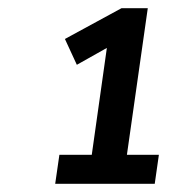

<svg xmlns="http://www.w3.org/2000/svg" viewBox="-20 -733 428 472"><path d="M360.4 -281.2 370.6 -352.5H292L343.3 -712.9H278.8L139.6 -637.2L168.9 -573.7L242.7 -615.2L205.6 -352.5H126L115.7 -281.2Z"/></svg>

Font: Winston
Style: Italic
Weight: 400
Italic angle: -8.13011°
Designer: Vernon Adams, Kim Jin-seong, David Berlow, Cristiano Sobral
Foundry: The Winston Project Authors
Version: Version 3.004